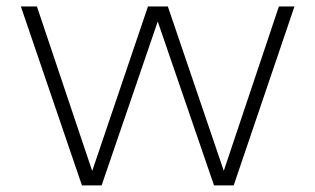

<svg xmlns="http://www.w3.org/2000/svg" viewBox="-20 -560 952 580"><path d="M227.5 0 43 -540.5H91.5L258.5 -43.5L427 -540.5H487L656 -44L822.5 -540.5H869.5L686 0H626.5L456.5 -495L287 0Z"/></svg>

Font: Encode Sans Expanded Expanded ExtraLight
Style: Regular
Weight: 200
Width: 7
Designer: Multiple Designers
Foundry: Impallari Type
Version: Version 3.000; ttfautohint (v1.8.3) -l 8 -r 50 -G 200 -x 14 